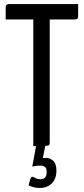

<svg xmlns="http://www.w3.org/2000/svg" viewBox="-20 -720 413 946"><path d="M144 0V-688Q144 -688 146 -689.5Q148 -691 160 -691H208Q221 -691 223 -689.5Q225 -688 225 -688V-16Q225 -8 221.5 -5Q218 -2 201 -1Q184 0 144 0ZM8 -624V-684Q8 -700 25 -700H365V-640Q365 -631 361 -627.5Q357 -624 348 -624ZM177 206Q155 206 138 200Q121 194 121 194Q121 194 123 185Q125 176 128 166Q131 156 134 153Q139 148 151 155.5Q163 163 179 163Q195 163 202.5 154Q210 145 210 129Q210 110 202 103Q194 96 180 96Q161 96 150 98.5Q139 101 139 101L158 -2H203L191 59Q191 59 191.5 58.5Q192 58 208 58Q227 58 242.5 72.5Q258 87 258 122Q258 148 247.5 167Q237 186 219 196Q201 206 177 206Z"/></svg>

Font: Yanone Kaffeesatz ExtraLight
Style: Regular
Weight: 400
Version: Version 2.003